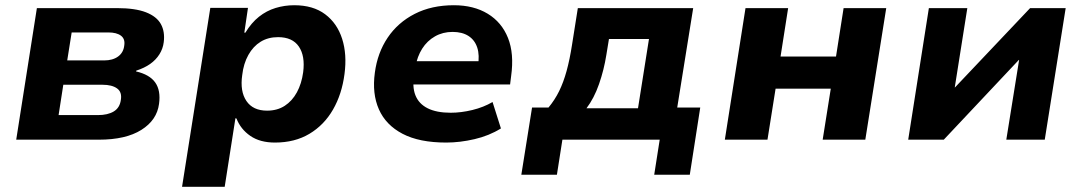

<svg xmlns="http://www.w3.org/2000/svg" viewBox="-20 -534 4136 734"><path d="M42 0 121 -503H427Q497 -503 538 -487Q579 -471 595 -442Q611 -413 606 -373Q603 -348 589.5 -326.5Q576 -305 554 -289.5Q532 -274 501 -264L500 -261Q552 -249 573.5 -218.5Q595 -188 588 -137Q580 -75 520.5 -37.5Q461 0 358 0ZM204 -94H354Q392 -94 415 -108Q438 -122 442 -152Q447 -182 427.5 -196Q408 -210 372 -210H222ZM237 -303H378Q411 -303 431.5 -318Q452 -333 455 -360Q459 -385 442.5 -397.5Q426 -410 394 -410H254Z M676 180 784 -504H928L914 -409H918Q941 -447 970 -470Q999 -493 1033.5 -503.5Q1068 -514 1105 -514Q1177 -514 1223 -479.5Q1269 -445 1288 -385.5Q1307 -326 1297 -251Q1287 -174 1253 -115Q1219 -56 1163 -22.5Q1107 11 1031 11Q974 11 937 -14.5Q900 -40 884 -81L880 -82L839 180ZM1001 -111Q1040 -111 1068.5 -129.5Q1097 -148 1115 -181Q1133 -214 1139 -258Q1147 -320 1122.5 -356Q1098 -392 1043 -392Q1005 -392 976.5 -374.5Q948 -357 929.5 -324Q911 -291 906 -247Q897 -185 922 -148Q947 -111 1001 -111Z M1686 11Q1583 11 1519 -22.5Q1455 -56 1428.5 -116Q1402 -176 1413 -256Q1423 -332 1462 -390Q1501 -448 1565.5 -481Q1630 -514 1715 -514Q1791 -514 1844.5 -481.5Q1898 -449 1922 -389Q1946 -329 1934 -243L1930 -211H1535L1549 -300H1822L1807 -282Q1814 -323 1804.5 -352Q1795 -381 1771 -396.5Q1747 -412 1710 -412Q1673 -412 1643 -395Q1613 -378 1594 -348Q1575 -318 1568 -278L1564 -253Q1555 -203 1568 -170Q1581 -137 1615 -120Q1649 -103 1703 -103Q1743 -103 1786 -113.5Q1829 -124 1863 -144L1895 -43Q1850 -15 1794 -2Q1738 11 1686 11Z M1973 134 2014 -123H2077Q2101 -152 2117.5 -185.5Q2134 -219 2146 -262.5Q2158 -306 2167 -364L2189 -503H2630L2569 -123H2657L2617 134H2481L2502 0H2130L2109 134ZM2222 -120H2419L2461 -385H2308L2298 -324Q2289 -267 2270 -212.5Q2251 -158 2222 -120Z M2751 0 2830 -503H2993L2964 -318H3176L3205 -503H3368L3288 0H3125L3156 -195H2945L2914 0Z M3452 0 3531 -503H3678L3630 -200H3631L3918 -503H4054L3974 0H3827L3876 -305H3875L3588 0Z"/></svg>

Font: Nunito Sans 7pt ExtraBold
Style: Italic
Weight: 800
Italic angle: -9°
Designer: Vernon Adams
Foundry: Vernon Adams
Version: Version 3.101;gftools[0.9.27]